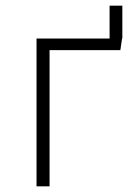

<svg xmlns="http://www.w3.org/2000/svg" viewBox="-20 -658 461 678"><path d="M412 -522H411L405 -481H155V0H109V-522H367V-638H412Z"/></svg>

Font: FiraGO ExtraLight
Style: Regular
Weight: 200
Designer: bBox Type
Foundry: bBox Type GmbH
Version: Version 1.001